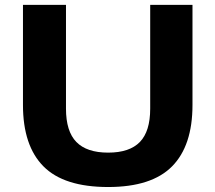

<svg xmlns="http://www.w3.org/2000/svg" viewBox="-20 -760 886 790"><path d="M74.5 -328V-740H251.5V-313Q251.5 -219.5 294.2 -175.8Q337 -132 425 -132Q513 -132 555.5 -175.8Q598 -219.5 598 -313V-740H772V-328Q772 -160.5 688 -75.5Q604 9.5 425 9.5Q243 9.5 158.8 -75.5Q74.5 -160.5 74.5 -328Z"/></svg>

Font: Encode Sans Expanded
Style: Bold
Weight: 700
Width: 7
Designer: Multiple Designers
Foundry: Impallari Type
Version: Version 2.000